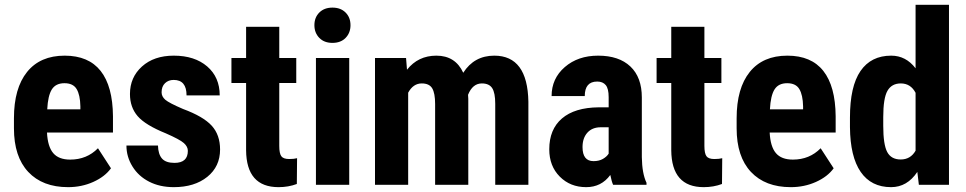

<svg xmlns="http://www.w3.org/2000/svg" viewBox="-20 -770 4025 800"><path d="M263.7 9.8Q157.2 9.8 97.7 -53.7Q38.1 -117.2 38.1 -235.4V-277.3Q38.1 -402.3 92.8 -470.2Q147.5 -538.1 249.5 -538.1Q349.1 -538.1 399.4 -474.4Q449.7 -410.6 450.7 -285.6V-217.8H175.8Q178.7 -159.2 201.7 -132.1Q224.6 -105 272.5 -105Q341.8 -105 388.2 -152.3L442.4 -68.8Q417 -33.7 368.7 -12Q320.3 9.8 263.7 9.8ZM176.8 -314.5H314.9V-327.1Q314 -374.5 299.3 -398.9Q284.7 -423.3 248.5 -423.3Q212.4 -423.3 196 -397.5Q179.7 -371.6 176.8 -314.5Z M762.7 -141.6Q762.7 -159.2 745.8 -174.1Q729 -189 670.9 -214.4Q585.4 -249 553.5 -286.1Q521.5 -323.2 521.5 -378.4Q521.5 -447.8 571.5 -492.9Q621.6 -538.1 704.1 -538.1Q791 -538.1 843.3 -493.2Q895.5 -448.2 895.5 -372.6H757.3Q757.3 -437 703.6 -437Q681.6 -437 667.5 -423.3Q653.3 -409.7 653.3 -385.3Q653.3 -367.7 668.9 -354.2Q684.6 -340.8 742.7 -315.9Q827.1 -284.7 862.1 -246.3Q897 -208 897 -147Q897 -76.2 843.8 -33.2Q790.5 9.8 704.1 9.8Q646 9.8 601.6 -12.9Q557.1 -35.6 532 -76.2Q506.8 -116.7 506.8 -163.6H638.2Q639.2 -127.4 655 -109.4Q670.9 -91.3 707 -91.3Q762.7 -91.3 762.7 -141.6Z M1143.6 -658.2V-528.3H1214.4V-424.3H1143.6V-162.1Q1143.6 -130.9 1152.1 -119.1Q1160.6 -107.4 1185.1 -107.4Q1205.1 -107.4 1217.8 -110.8L1216.8 -3.4Q1181.6 9.8 1140.6 9.8Q1006.8 9.8 1005.4 -143.6V-424.3H944.3V-528.3H1005.4V-658.2Z M1435.1 0H1296.4V-528.3H1435.1ZM1290 -665Q1290 -697.3 1310.5 -717.8Q1331.1 -738.3 1365.2 -738.3Q1399.4 -738.3 1419.9 -717.8Q1440.4 -697.3 1440.4 -665Q1440.4 -633.3 1420.2 -612.3Q1399.9 -591.3 1365.2 -591.3Q1330.6 -591.3 1310.3 -612.3Q1290 -633.3 1290 -665Z M1671.9 -528.3 1675.8 -479.5Q1722.2 -538.1 1798.3 -538.1Q1877.4 -538.1 1910.2 -466.8Q1955.6 -538.1 2039.6 -538.1Q2178.2 -538.1 2181.6 -346.2V0H2043.5V-337.4Q2043.5 -383.3 2030.8 -402.8Q2018.1 -422.4 1987.8 -422.4Q1949.2 -422.4 1930.2 -375L1931.2 -358.4V0H1793V-336.4Q1793 -381.8 1780.8 -402.1Q1768.6 -422.4 1737.3 -422.4Q1701.7 -422.4 1680.7 -383.8V0H1542.5V-528.3Z M2534.7 0Q2528.8 -12.2 2522.9 -41Q2485.8 9.8 2422.4 9.8Q2356 9.8 2312.3 -34.2Q2268.6 -78.1 2268.6 -147.9Q2268.6 -231 2321.5 -276.4Q2374.5 -321.8 2474.1 -322.8H2516.1V-365.2Q2516.1 -400.9 2503.9 -415.5Q2491.7 -430.2 2468.3 -430.2Q2416.5 -430.2 2416.5 -369.6H2278.3Q2278.3 -442.9 2333.3 -490.5Q2388.2 -538.1 2472.2 -538.1Q2559.1 -538.1 2606.7 -492.9Q2654.3 -447.8 2654.3 -363.8V-115.2Q2655.3 -46.9 2673.8 -8.3V0ZM2453.1 -98.6Q2476.1 -98.6 2492.2 -107.9Q2508.3 -117.2 2516.1 -129.9V-239.7H2482.9Q2447.8 -239.7 2427.5 -217.3Q2407.2 -194.8 2407.2 -157.2Q2407.2 -98.6 2453.1 -98.6Z M2915 -658.2V-528.3H2985.8V-424.3H2915V-162.1Q2915 -130.9 2923.6 -119.1Q2932.1 -107.4 2956.5 -107.4Q2976.6 -107.4 2989.3 -110.8L2988.3 -3.4Q2953.1 9.8 2912.1 9.8Q2778.3 9.8 2776.9 -143.6V-424.3H2715.8V-528.3H2776.9V-658.2Z M3274.9 9.8Q3168.5 9.8 3108.9 -53.7Q3049.3 -117.2 3049.3 -235.4V-277.3Q3049.3 -402.3 3104 -470.2Q3158.7 -538.1 3260.7 -538.1Q3360.4 -538.1 3410.6 -474.4Q3460.9 -410.6 3461.9 -285.6V-217.8H3187Q3189.9 -159.2 3212.9 -132.1Q3235.8 -105 3283.7 -105Q3353 -105 3399.4 -152.3L3453.6 -68.8Q3428.2 -33.7 3379.9 -12Q3331.5 9.8 3274.9 9.8ZM3188 -314.5H3326.2V-327.1Q3325.2 -374.5 3310.5 -398.9Q3295.9 -423.3 3259.8 -423.3Q3223.6 -423.3 3207.3 -397.5Q3190.9 -371.6 3188 -314.5Z M3521.5 -280.3Q3521.5 -410.2 3565.4 -474.1Q3609.4 -538.1 3693.4 -538.1Q3754.4 -538.1 3794.9 -485.4V-750H3934.1V0H3808.6L3802.2 -53.7Q3759.8 9.8 3692.9 9.8Q3609.9 9.8 3566.2 -53.7Q3522.5 -117.2 3521.5 -240.2ZM3660.2 -245.6Q3660.2 -167.5 3676.8 -136.5Q3693.4 -105.5 3732.9 -105.5Q3773.9 -105.5 3794.9 -142.1V-383.3Q3774.4 -422.4 3733.4 -422.4Q3695.3 -422.4 3677.7 -391.6Q3660.2 -360.8 3660.2 -282.2Z"/></svg>

Font: TypoPRO Roboto
Style: Bold
Weight: 700
Designer: Google
Version: Version 2.136; 2016